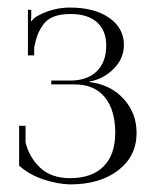

<svg xmlns="http://www.w3.org/2000/svg" viewBox="-20 -879 418 510"><path d="M166 -389.2Q131.8 -390.1 94.7 -402.6Q57.6 -415 30.8 -439V-439.9V-544.9H47.9V-501Q57.6 -460.9 86.9 -433.3Q116.2 -405.8 166 -405.8Q224.1 -405.8 255.1 -437Q286.1 -468.3 286.1 -525.9Q286.1 -586.9 258.3 -620.8Q230.5 -654.8 178.2 -654.8H116.2V-665H166Q211.9 -665 237.1 -689.7Q262.2 -714.4 262.2 -757.8Q262.2 -797.9 237.8 -819.8Q213.4 -841.8 167 -841.8Q140.6 -841.8 122.6 -834.7Q104.5 -827.6 94.5 -813.2Q84.5 -798.8 79.6 -785.9Q74.7 -772.9 70.8 -752.9V-731.9H54.2V-853H63V-838.9Q63 -828.1 62 -824.2L64 -823.2Q71.3 -832.5 82 -837.9Q121.6 -858.9 166 -858.9Q230.5 -858.9 269.8 -831.8Q309.1 -804.7 309.1 -759.8Q309.1 -723.6 282 -696.3Q254.9 -668.9 216.8 -662.1V-661.1Q272.9 -654.8 307.9 -616.9Q342.8 -579.1 342.8 -525.9Q342.8 -464.4 294.2 -426.8Q245.6 -389.2 166 -389.2Z"/></svg>

Font: FoglihtenNo07calt
Style: Regular
Weight: 500
Designer: gluk (gluksza@wp.pl)
Foundry: gluk (gluksza@wp.pl)
Version: Version 0.844